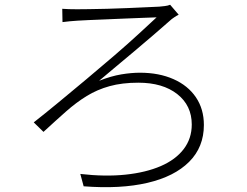

<svg xmlns="http://www.w3.org/2000/svg" viewBox="-20 -752 1040 808"><path d="M242 -715Q255 -714 270.5 -713.5Q286 -713 304 -713Q320 -713 354 -713.5Q388 -714 431 -715Q474 -716 517 -718Q560 -720 595.5 -721.5Q631 -723 650 -724Q660 -725 673.5 -726.5Q687 -728 696 -732L732 -690Q725 -687 713 -679Q701 -671 695 -665Q664 -638 625.5 -604.5Q587 -571 545.5 -536.5Q504 -502 466 -470Q428 -438 397 -412Q448 -432 490.5 -439Q533 -446 569 -446Q649 -446 710 -419Q771 -392 804.5 -342.5Q838 -293 838 -226Q838 -133 776 -71Q714 -9 600.5 17.5Q487 44 332 32L318 -20Q422 -8 508 -17Q594 -26 656.5 -53Q719 -80 753 -124.5Q787 -169 787 -228Q787 -308 726 -356Q665 -404 562 -404Q494 -404 441.5 -389.5Q389 -375 345 -348Q301 -321 257.5 -282.5Q214 -244 163 -197L122 -237Q168 -273 225.5 -320.5Q283 -368 344 -419Q405 -470 462.5 -519.5Q520 -569 565.5 -611Q611 -653 639 -679Q618 -678 584 -677Q550 -676 508 -674Q466 -672 425.5 -670.5Q385 -669 353.5 -667.5Q322 -666 306 -665Q291 -664 274 -662.5Q257 -661 243 -659Z"/></svg>

Font: Noto Sans JP Thin Light
Style: Regular
Weight: 300
Version: Version 2.004-H2;hotconv 1.0.118;makeotfexe 2.5.65603